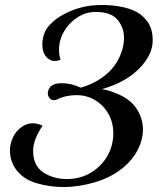

<svg xmlns="http://www.w3.org/2000/svg" viewBox="-20 -738 640 771"><path d="M236 13Q180 13 128 -2Q76 -17 47 -54Q20 -89 20 -133Q20 -161 32 -186.5Q44 -212 67 -228Q87 -243 112 -243Q131 -243 151 -233Q133 -207 123 -181.5Q113 -156 113 -132Q113 -73 153.5 -46Q194 -19 249 -19Q310 -19 357 -52.5Q404 -86 424 -139Q430 -156 432.5 -171.5Q435 -187 435 -203Q435 -246 415.5 -280.5Q396 -315 362.5 -335.5Q329 -356 286 -356Q268 -356 248 -352Q228 -348 208 -338Q205 -337 202 -336.5Q199 -336 196 -336Q185 -336 178.5 -344.5Q172 -353 172 -364Q172 -374 178.5 -384.5Q185 -395 200 -400Q206 -402 213.5 -403Q221 -404 228 -404Q265 -404 304 -386Q345 -397 381.5 -420.5Q418 -444 440 -475Q457 -498 467.5 -527.5Q478 -557 478 -586Q478 -627 452 -658.5Q426 -690 364 -690Q324 -690 290.5 -668Q257 -646 237 -611.5Q217 -577 217 -537Q217 -518 223 -498Q210 -493 200 -493Q180 -493 165 -510.5Q150 -528 150 -560Q150 -565 150.5 -570.5Q151 -576 152 -581Q157 -614 180.5 -639Q204 -664 237.5 -681.5Q271 -699 306 -708Q324 -713 345.5 -715.5Q367 -718 390 -718Q424 -718 457.5 -712.5Q491 -707 516 -696Q548 -683 570.5 -653.5Q593 -624 593 -578Q593 -574 593 -569Q593 -564 592 -559Q585 -506 531.5 -455.5Q478 -405 389 -380Q416 -376 439 -366Q498 -345 526 -305Q554 -265 554 -218Q554 -178 534 -138Q514 -98 476 -66Q428 -26 362.5 -6.5Q297 13 236 13Z"/></svg>

Font: Playball
Style: Regular
Weight: 400
Designer: Robert E. Leuschke
Foundry: Robert E. Leuschke
Version: Version 1.010